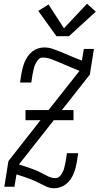

<svg xmlns="http://www.w3.org/2000/svg" viewBox="-20 -996 531 1024"><path d="M269 8Q247 8 227.5 -1Q208 -10 189.5 -19.5Q171 -29 151.5 -37Q132 -45 111 -52L68 -66L57 0H3L25 -137L196 -355H116V-409H239L404 -618L368 -633Q348 -641 328.5 -649.5Q309 -658 289 -666.5Q269 -675 249 -682Q229 -689 206 -689Q197 -689 189.5 -683Q182 -677 177 -669Q172 -661 168 -653Q164 -645 162 -636.5Q160 -628 158 -619.5Q156 -611 154 -602L147 -556H87L94 -602Q97 -618 101 -634Q105 -650 111.5 -665.5Q118 -681 128 -695.5Q138 -710 152 -721Q166 -732 182.5 -737.5Q199 -743 215 -743Q239 -743 261 -735.5Q283 -728 304.5 -719Q326 -710 347 -701Q368 -692 390 -683L417 -673L427 -735H481L459 -598L310 -409H372V-355H267L81 -119L130 -103Q149 -97 167.5 -89.5Q186 -82 203 -72.5Q220 -63 238.5 -54.5Q257 -46 278 -46Q287 -46 294.5 -52Q302 -58 307 -66Q312 -74 316 -82Q320 -90 322 -98.5Q324 -107 326 -115.5Q328 -124 330 -133L337 -179H397L390 -133Q387 -117 383 -101Q379 -85 372.5 -69.5Q366 -54 356 -39.5Q346 -25 332 -14Q318 -3 301.5 2.5Q285 8 269 8ZM281 -803 184 -938 239 -972 321 -845 444 -976 491 -934 348 -803Z"/></svg>

Font: Iosevka QP Light
Style: Italic
Weight: 300
Italic angle: -9°
Designer: Belleve Invis
Foundry: Belleve Invis
Version: Version 20.0.0; ttfautohint (v1.8.4)